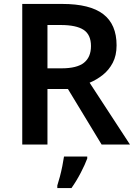

<svg xmlns="http://www.w3.org/2000/svg" viewBox="-20 -827 686 975"><path d="M296 -807Q437 -807 504.5 -755Q572 -703 572 -597Q572 -545 552.5 -508Q533 -471 502 -446.5Q471 -422 435 -407L640 -93H496L325 -375H221V-93H93V-807ZM288 -700H221V-480H292Q371 -480 406.5 -508.5Q442 -537 442 -593Q442 -651 404.5 -675.5Q367 -700 288 -700ZM423 -22Q412 8 390.5 49.5Q369 91 343 128H271V115Q277 97 284 70.5Q291 44 296.5 16.5Q302 -11 305 -32H423Z"/></svg>

Font: Noto Sans Telugu UI SemiBold
Style: Regular
Weight: 600
Designer: Jelle Bosma - Monotype Design Team
Foundry: Monotype Imaging Inc.
Version: Version 2.005; ttfautohint (v1.8.4.7-5d5b)